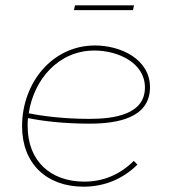

<svg xmlns="http://www.w3.org/2000/svg" viewBox="-20 -695 634 722"><path d="M294 7C373 7 442 -22 497 -76L483 -90C432 -39 369 -12 297 -12C170 -12 84 -90 84 -220C84 -230 84 -241 85 -251C139 -240 219 -230 316 -230C424 -230 544 -252 544 -367C544 -472 435 -524 337 -524C177 -524 63 -384 63 -220C63 -79 156 7 294 7ZM258 -657H480L484 -675H262ZM88 -269C107 -396 200 -505 335 -505C422 -505 525 -460 525 -366C525 -264 409 -248 316 -248C218 -248 137 -259 88 -269Z"/></svg>

Font: Fixel Display Thin
Style: Italic
Weight: 100
Italic angle: -10°
Designer: AlfaBravo + MacPaw
Foundry: Kyrylo Tkachov, Marchela Mozhyna, Serhii Makarenko, Maria Weinstein, Zakhar Kryvoshyya
Version: Version 1.210;Glyphs 3.2 (3217)